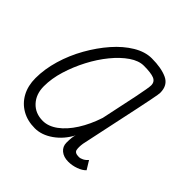

<svg xmlns="http://www.w3.org/2000/svg" viewBox="-169 -778 938 938"><g transform="rotate(45 300.0 -309.0)"><path d="M497 -64 524 -20Q510 -5 484 4.5Q458 14 431 14Q399 14 379 -2.5Q359 -19 359 -46Q359 -63 360.5 -79Q362 -95 366 -103Q338 -50 292.5 -18Q247 14 200 14Q149 14 110.5 -8Q72 -30 50.5 -69.5Q29 -109 29 -162Q29 -224 48.5 -290Q68 -356 102.5 -417Q137 -478 179.5 -526.5Q222 -575 269.5 -603.5Q317 -632 363 -632Q429 -632 470 -613Q511 -594 511 -542Q511 -538 509 -525Q507 -512 501.5 -485Q496 -458 486 -409.5Q476 -361 459.5 -285Q443 -209 420 -99Q416 -72 419.5 -55.5Q423 -39 451 -39Q462 -39 474.5 -45.5Q487 -52 497 -64ZM202 -39Q240 -39 277.5 -66.5Q315 -94 346.5 -143.5Q378 -193 399 -257Q424 -373 439 -446.5Q454 -520 454 -536Q454 -561 432 -570Q410 -579 361 -579Q326 -579 288 -553Q250 -527 214 -483Q178 -439 149.5 -384.5Q121 -330 103.5 -273Q86 -216 86 -163Q86 -108 118 -73.5Q150 -39 202 -39Z"/></g></svg>

Font: Victor Mono Thin ExtraLight
Style: Italic
Weight: 250
Italic angle: -12°
Monospace: yes
Version: Version 1.561;gftools[0.9.30]